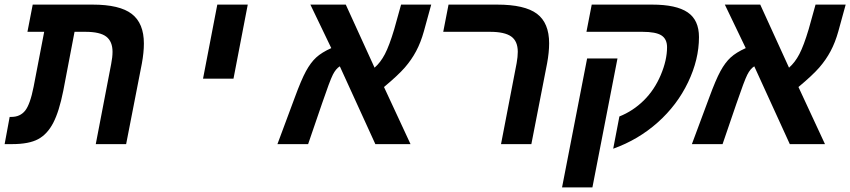

<svg xmlns="http://www.w3.org/2000/svg" viewBox="-43 -626 3693 834"><path d="M148.9 -487.8H76.2L99.1 -606H358.9Q477.1 -606 529.5 -565.4Q582 -524.9 582 -437Q582 -397.9 573.2 -350.1L504.9 0H373L439.9 -348.1Q445.8 -377.9 445.8 -400.9Q445.8 -445.8 418.7 -466.8Q391.6 -487.8 328.1 -487.8H280.8L231.9 -231.9Q213.9 -141.6 188.2 -92.3Q162.6 -43 122.6 -21.5Q82.5 0 9.8 0H-22.9L-1 -118.2H6.8Q44.4 -118.2 66.2 -145.3Q87.9 -172.4 103 -249Z M900.9 -606H1033.2L971.2 -284.2H838.9Z M1305.2 -606H1459L1584 -332Q1609.9 -354.5 1628.9 -390.9Q1647.9 -427.2 1669.4 -499L1699.2 -606H1830.1L1798.3 -490.2Q1784.7 -441.4 1764.6 -403.8Q1744.6 -366.2 1715.6 -332.8Q1686.5 -299.3 1625 -248L1740.2 0H1587.4L1433.1 -337.9Q1416 -327.6 1402.8 -301.5Q1389.6 -275.4 1356 -176.8L1295.4 0H1162.1L1237.3 -202.1Q1265.6 -279.3 1286.1 -316.9Q1306.6 -354.5 1330.6 -376.5Q1354.5 -398.4 1396 -417Z M2265.1 0H2133.3L2201.2 -352.1Q2206.1 -379.4 2206.1 -400.9Q2206.1 -447.3 2177.5 -467.5Q2148.9 -487.8 2085.4 -487.8H1882.3L1905.3 -606H2116.2Q2236.3 -606 2289.3 -566.2Q2342.3 -526.4 2342.3 -438Q2342.3 -398.4 2333.5 -351.1Z M2639.2 -372.1 2530.3 188H2398.4L2507.3 -372.1ZM2527.3 -606H2789.6Q2894.5 -606 2943.8 -572.5Q2993.2 -539.1 2993.2 -464.8Q2993.2 -367.7 2945.8 -268.6Q2898.4 -169.4 2814 -94.2Q2729.5 -19 2620.6 20L2647.5 -120.1Q2706.5 -143.6 2753.2 -189.5Q2799.8 -235.4 2827.1 -300Q2854.5 -364.7 2854.5 -420.9Q2854.5 -456.5 2830.1 -472.2Q2805.7 -487.8 2747.6 -487.8H2504.4Z M3105.5 -606H3259.3L3384.3 -332Q3410.2 -354.5 3429.2 -390.9Q3448.2 -427.2 3469.7 -499L3499.5 -606H3630.4L3598.6 -490.2Q3585 -441.4 3564.9 -403.8Q3544.9 -366.2 3515.9 -332.8Q3486.8 -299.3 3425.3 -248L3540.5 0H3387.7L3233.4 -337.9Q3216.3 -327.6 3203.1 -301.5Q3189.9 -275.4 3156.2 -176.8L3095.7 0H2962.4L3037.6 -202.1Q3065.9 -279.3 3086.4 -316.9Q3106.9 -354.5 3130.9 -376.5Q3154.8 -398.4 3196.3 -417Z"/></svg>

Font: Liberation Mono
Style: Bold Italic
Weight: 700
Italic angle: -12°
Monospace: yes
Designer: Steve Matteson
Foundry: Ascender Corporation
Version: Version 2.1.5